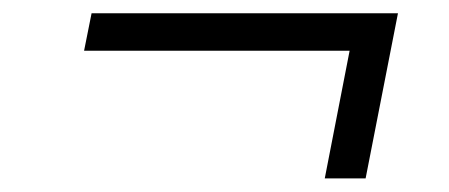

<svg xmlns="http://www.w3.org/2000/svg" viewBox="-20 -420 660 282"><path d="M103.5 -345.5H493.5L457 -158H517L564.5 -400.5H114.5Z"/></svg>

Font: Monaspace Krypton ExtraLight
Style: Italic
Weight: 200
Italic angle: -11°
Designer: Riley Cran & the Lettermatic Team
Foundry: Lettermatic
Version: Version 1.101 (Monaspace Krypton)